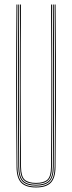

<svg xmlns="http://www.w3.org/2000/svg" viewBox="-20 -820 317 845"><path d="M138.5 5Q93.2 5 73.2 -16Q53.2 -37 52.8 -85Q51.8 -192.5 51.4 -284.6Q51 -376.8 51 -461Q51 -545.2 51.4 -628.2Q51.8 -711.2 52.5 -800H56.5Q55.8 -719.5 55.4 -625.5Q55 -531.5 55 -434.9Q55 -338.2 55.4 -248.5Q55.8 -158.8 56.5 -86.8Q57 -39.2 76 -19.1Q95 1 138.5 1Q182 1 201.1 -19.1Q220.2 -39.2 220.5 -86.8Q221.2 -158.2 221.6 -244.6Q222 -331 222 -425.2Q222 -519.5 221.6 -615Q221.2 -710.5 220.5 -800H224.5Q225.5 -684.5 225.9 -571.8Q226.2 -459 226 -339.8Q225.8 -220.5 224.2 -85Q223.8 -37 203.9 -16Q184 5 138.5 5ZM138.5 -3Q96.8 -3 78.9 -21.9Q61 -40.8 60.5 -86.5Q59.8 -158.2 59.4 -244.6Q59 -331 59 -425.2Q59 -519.5 59.4 -615Q59.8 -710.5 60.5 -800H64.5Q63.8 -719.5 63.4 -625.5Q63 -531.5 63 -434.9Q63 -338.2 63.4 -248.4Q63.8 -158.5 64.5 -86Q65 -41 82.5 -24Q100 -7 138.5 -7Q177.2 -7 194.8 -24Q212.2 -41 212.5 -86Q213.2 -157.8 213.6 -244.4Q214 -331 214 -425.2Q214 -519.5 213.6 -615Q213.2 -710.5 212.5 -800H216.5Q217.2 -719.5 217.6 -625.5Q218 -531.5 218 -435Q218 -338.5 217.6 -248.8Q217.2 -159 216.5 -86.5Q216.2 -40.8 198.2 -21.9Q180.2 -3 138.5 -3ZM138.5 -11Q102.5 -11 85.8 -26.4Q69 -41.8 68.5 -85.5Q67.8 -181.5 67.2 -301.8Q66.8 -422 67.1 -550.6Q67.5 -679.2 68.5 -800H72.5Q71.8 -719.5 71.4 -625.6Q71 -531.8 71 -435.2Q71 -338.8 71.4 -248.6Q71.8 -158.5 72.5 -85.2Q73 -43.5 88.8 -29.2Q104.5 -15 138.5 -15Q172.8 -15 188.5 -29.2Q204.2 -43.5 204.5 -85.2Q205.5 -181.2 205.9 -301.5Q206.2 -421.8 206 -550.4Q205.8 -679 204.5 -800H208.5Q209.2 -719.5 209.6 -625.5Q210 -531.5 210 -434.9Q210 -338.2 209.6 -248.2Q209.2 -158.2 208.5 -85.5Q208.2 -41.8 191.4 -26.4Q174.5 -11 138.5 -11Z"/></svg>

Font: Big Shoulders Inline Display Thin
Style: Regular
Weight: 100
Designer: Patric King
Foundry: XO Type Co
Version: Version 1.000